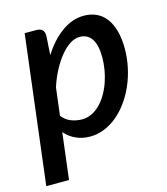

<svg xmlns="http://www.w3.org/2000/svg" viewBox="-104 -600 743 852"><g transform="rotate(-15 267.0 -174.0)"><path d="M143 -116Q161 -93.5 185.2 -84.5Q209.5 -75.5 233.5 -75.5Q257.5 -75.5 278.5 -85.5Q299.5 -95.5 317 -113Q334.5 -130.5 348.5 -154.2Q362.5 -178 372 -205Q381.5 -232 386.5 -261.2Q391.5 -290.5 391.5 -319Q391.5 -375.5 372.2 -403.8Q353 -432 317.5 -432Q295.5 -432 273 -417.8Q250.5 -403.5 229.5 -378Q208.5 -352.5 190 -318Q171.5 -283.5 158.5 -243ZM171 -387Q189.5 -417 211.2 -441Q233 -465 256.8 -482.2Q280.5 -499.5 306.2 -508.8Q332 -518 359 -518Q391 -518 416.8 -506.2Q442.5 -494.5 460.5 -470.8Q478.5 -447 488.2 -411.8Q498 -376.5 498 -329.5Q498 -287 489.2 -245.5Q480.5 -204 464.5 -166.8Q448.5 -129.5 425.8 -97.5Q403 -65.5 375.5 -42.2Q348 -19 316 -5.8Q284 7.5 249.5 7.5Q213.5 7.5 184.2 -6Q155 -19.5 134 -43.5L108 169.5H3.5L86.5 -511H140.5Q158 -511 167.2 -502.2Q176.5 -493.5 176.5 -475Z"/></g></svg>

Font: Lato 2
Style: Italic
Weight: 600
Italic angle: -7°
Designer: Lukasz Dziedzic with Adam Twardoch and Botio Nikoltchev
Foundry: tyPoland Lukasz Dziedzic
Version: Version 2.015; 2015-08-06; http://www.latofonts.com/